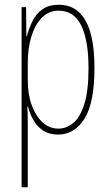

<svg xmlns="http://www.w3.org/2000/svg" viewBox="-20 -557 463 809"><path d="M228 -537Q302 -537 340 -471Q378 -405 378 -270Q378 -124 336 -57Q294 10 225 10Q186 10 160 -8Q134 -26 119.5 -53Q105 -80 98 -107H95Q96 -98 96.5 -79.5Q97 -61 97 -37V232H71V-527H90L91 -404H93Q102 -438 117 -468.5Q132 -499 159 -518Q186 -537 228 -537ZM227 -512Q186 -512 157 -483Q128 -454 112.5 -404Q97 -354 97 -292V-219Q97 -159 114 -113Q131 -67 160 -41Q189 -15 226 -15Q260 -15 289 -39Q318 -63 335.5 -119Q353 -175 353 -270Q353 -386 322.5 -449Q292 -512 227 -512Z"/></svg>

Font: Noto Sans Gurmukhi ExtraCondensed Thin
Style: Regular
Weight: 100
Width: 2
Designer: Jelle Bosma - Monotype Design Team
Foundry: Monotype Imaging Inc.
Version: Version 2.004; ttfautohint (v1.8.4.7-5d5b)